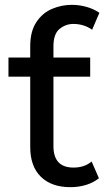

<svg xmlns="http://www.w3.org/2000/svg" viewBox="-20 -768 457 794"><path d="M271 6Q193 6 149 -37Q105 -80 105 -160V-451H15V-530H105V-577Q105 -638 130 -676Q155 -714 194.5 -731Q234 -748 277 -748Q308 -748 338 -739.5Q368 -731 391 -715L361 -645Q327 -669 283 -669Q252 -669 226.5 -648.5Q201 -628 201 -576V-530H353V-451H201V-164Q201 -75 284 -75Q329 -75 359 -100L389 -31Q367 -13 336.5 -3.5Q306 6 271 6Z"/></svg>

Font: Montserrat Medium
Style: Regular
Weight: 500
Designer: Julieta Ulanovsky
Foundry: Julieta Ulanovsky
Version: Version 9.000; ttfautohint (v1.8.4.7-5d5b)